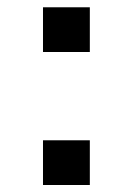

<svg xmlns="http://www.w3.org/2000/svg" viewBox="-20 -617 364 535"><path d="M99.8 -596.7H230.3V-472.1H99.8ZM99.8 -226.1H230.3V-101.5H99.8Z"/></svg>

Font: Pinar-DS3-FD SemiBold
Style: Regular
Weight: 600
Designer: Amin Abedi
Version: Version 3.000